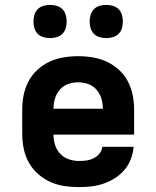

<svg xmlns="http://www.w3.org/2000/svg" viewBox="-20 -758 640 786"><path d="M303 8Q273 8 243 3.5Q213 -1 185.5 -13.5Q158 -26 135 -46.5Q112 -67 97.5 -93.5Q83 -120 77 -150Q71 -180 71 -210V-310Q71 -340 77 -369.5Q83 -399 97 -425.5Q111 -452 133.5 -472.5Q156 -493 183 -505.5Q210 -518 240 -523Q270 -528 300 -528Q330 -528 360 -523Q390 -518 417 -505.5Q444 -493 466.5 -472.5Q489 -452 503 -425.5Q517 -399 523 -369.5Q529 -340 529 -310V-207H199Q199 -185 205.5 -164.5Q212 -144 226.5 -128.5Q241 -113 261.5 -106Q282 -99 303 -99Q318 -99 333.5 -101Q349 -103 363 -110Q377 -117 387 -129Q397 -141 399 -157H527Q525 -131 515.5 -106.5Q506 -82 489.5 -62.5Q473 -43 451 -29Q429 -15 404.5 -6.5Q380 2 354.5 5Q329 8 303 8ZM199 -313H401Q401 -334 395 -354.5Q389 -375 375 -391Q361 -407 341 -414Q321 -421 300 -421Q279 -421 259 -414Q239 -407 225 -391Q211 -375 205 -354.5Q199 -334 199 -313ZM415 -602Q401 -602 387.5 -606Q374 -610 364.5 -619.5Q355 -629 351 -642.5Q347 -656 347 -670Q347 -684 351 -697.5Q355 -711 364.5 -720.5Q374 -730 387.5 -734Q401 -738 415 -738Q429 -738 442.5 -734Q456 -730 465.5 -720.5Q475 -711 479 -697.5Q483 -684 483 -670Q483 -656 479 -642.5Q475 -629 465.5 -619.5Q456 -610 442.5 -606Q429 -602 415 -602ZM185 -602Q171 -602 157.5 -606Q144 -610 134.5 -619.5Q125 -629 121 -642.5Q117 -656 117 -670Q117 -684 121 -697.5Q125 -711 134.5 -720.5Q144 -730 157.5 -734Q171 -738 185 -738Q199 -738 212.5 -734Q226 -730 235.5 -720.5Q245 -711 249 -697.5Q253 -684 253 -670Q253 -656 249 -642.5Q245 -629 235.5 -619.5Q226 -610 212.5 -606Q199 -602 185 -602Z"/></svg>

Font: Iosevka Aile Extrabold
Style: Regular
Weight: 800
Designer: Belleve Invis
Foundry: Belleve Invis
Version: Version 27.3.5; ttfautohint (v1.8.4)